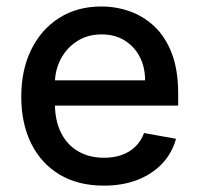

<svg xmlns="http://www.w3.org/2000/svg" viewBox="-20 -573 627 604"><path d="M306.5 11Q225.9 11 167.8 -23.6Q109.7 -58.2 78.3 -121.3Q46.9 -184.3 46.9 -269.2Q46.9 -353 78.3 -416.9Q109.7 -480.8 166.4 -516.7Q223 -552.6 299 -552.6Q345.2 -552.6 388.5 -537.3Q431.8 -522 466.3 -489.3Q500.7 -456.7 520.6 -404.7Q540.5 -352.6 540.5 -278.4V-240.8H106.9V-320.3H436.4Q436.4 -362.2 419.4 -394.7Q402.3 -427.2 371.6 -446Q340.9 -464.8 299.7 -464.8Q255 -464.8 221.8 -443Q188.6 -421.2 170.6 -386.2Q152.7 -351.2 152.7 -310.4V-248.2Q152.7 -193.5 172.1 -155.2Q191.4 -116.8 226.2 -96.8Q261 -76.7 307.5 -76.7Q337.7 -76.7 362.6 -85.4Q387.4 -94.1 405.5 -111.5Q423.7 -128.9 433.2 -154.5L533.7 -136.4Q521.7 -92 490.6 -58.8Q459.5 -25.6 412.8 -7.3Q366.1 11 306.5 11Z"/></svg>

Font: InterMG Medium
Style: Regular
Weight: 500
Designer: Rasmus Andersson
Foundry: rsms
Version: Version 3.019;December 26, 2023;FontCreator 15.0.0.2955 64-b